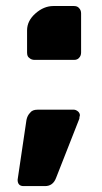

<svg xmlns="http://www.w3.org/2000/svg" viewBox="-20 -551 343 644"><path d="M106 -183.1H228Q234.4 -183.1 242.2 -176.8Q248 -170.9 248 -164.1Q246.1 -158.2 246.1 -152.8L168 45.9Q157.7 73.2 130.9 73.2H59.1Q39.1 73.2 39.1 51.8L68.8 -148.9Q71.8 -163.6 81.1 -172.9Q88.4 -183.1 106 -183.1ZM159.2 -530.8H228Q239.7 -530.8 245.1 -523.9Q252 -517.1 252 -505.9V-375Q252 -363.8 245.1 -356.9Q239.7 -350.1 228 -350.1H96.2Q85 -350.1 78.1 -356.9Q70.8 -361.3 70.8 -375V-449.2Q70.8 -481 98.9 -505.9Q127 -530.8 159.2 -530.8Z"/></svg>

Font: Cunia
Style: Bold
Weight: 700
Designer: Alejo Bergmann, Denis Ignatov
Foundry: Hubert & Fischer
Version: Version 1.00 February 21, 2019, initial release